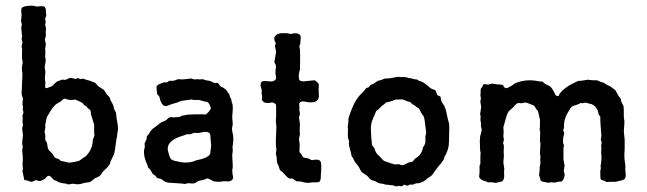

<svg xmlns="http://www.w3.org/2000/svg" viewBox="-20 -639 2281 677"><path d="M237.3 8.8 222.2 11.2Q216.3 11.2 214.8 8.8Q186.5 6.3 178.7 -1.5Q178.2 -2 173.8 -2.9Q169.4 -3.9 161.1 -13.7Q150.9 -26.4 140.1 -9.8Q137.7 -7.8 129.9 -3.9Q122.1 0 118.2 -1L106 -3.9L92.8 2Q88.9 2.9 81.5 -0.5Q74.2 -3.9 65.9 -3.9Q65.4 -4.4 59.1 -35.2L61 -44.4Q61 -45.9 60.1 -51.3Q59.1 -56.6 60.1 -69.8Q61 -83 59.6 -93.8Q58.1 -104.5 58.1 -108.9L60.1 -119.1L58.1 -137.2L61 -162.1L58.1 -185.1L61 -200.2L59.1 -210L60.1 -221.2L59.1 -230L63 -243.2L60.1 -252.9L61 -262.2L59.1 -272L61 -291L56.2 -307.1L59.1 -377.9L57.1 -395Q57.1 -404.8 58.1 -408.2L60.1 -418.9L58.1 -429.2Q57.1 -435.5 57.6 -447.3Q58.1 -459 58.1 -464.8L56.2 -475.1L59.1 -490.2L56.2 -501L58.1 -512.2Q56.2 -520 56.2 -529.3L55.2 -538.1Q54.2 -541 55.7 -545.9Q57.1 -550.8 57.1 -553.2L54.2 -564.9L56.2 -586.9Q53.2 -606.4 57.1 -611.3Q61 -616.2 77.1 -618.2Q93.3 -620.1 101.6 -617.7Q109.9 -615.2 114.7 -616.2Q119.6 -617.2 127.4 -617.2Q135.3 -617.2 137.7 -614.3Q140.1 -611.3 141.1 -607.9Q142.1 -605 141.6 -602.5Q141.1 -600.1 141.6 -598.1Q142.1 -596.2 142.1 -594.2L143.1 -586.9V-584L139.2 -573.2L141.1 -561L139.2 -551.8L142.1 -540V-535.6L141.1 -525.9V-522.9L142.1 -517.1V-514.2L138.2 -499L141.1 -486.8Q142.1 -482.9 140.6 -476.1Q139.2 -469.2 139.2 -465.8L140.1 -454.1L139.2 -437Q141.1 -433.6 141.1 -427.7Q141.1 -421.9 139.6 -415Q138.2 -408.2 137.7 -404.3Q137.2 -400.4 138.7 -394.5Q140.1 -388.2 140.1 -386.2L138.2 -362.8L140.1 -346.2L139.2 -334Q139.2 -332 140.1 -329.1Q143.1 -328.1 145 -328.1L154.8 -332Q163.6 -334 169.4 -340.8Q179.2 -352.1 187 -354Q194.8 -356 196.8 -357.4Q198.2 -358.9 204.1 -357.9Q210 -356.9 211.9 -357.9L225.1 -363.8Q229.5 -365.2 236.3 -363.3Q243.2 -360.8 246.1 -360.8L255.9 -363.8Q256.3 -363.8 262.2 -359.9L272.9 -361.8L283.2 -357.9Q285.2 -356.9 289.1 -356.4Q293 -356 294.9 -355L314.9 -347.2Q318.4 -344.7 322.3 -339.8Q327.1 -333.5 336.9 -328.1Q346.7 -322.8 348.6 -318.8L354 -310.1Q356.9 -304.7 360.8 -301.8Q369.1 -294.9 369.1 -286.1Q381.8 -267.1 381.8 -255.9L389.2 -241.2L391.1 -222.2Q397.9 -187.5 395.5 -177.2Q393.1 -167 393.1 -165.5V-160.2L390.1 -145Q384.8 -100.1 380.9 -92.8Q367.2 -66.4 367.2 -60.1Q359.9 -49.3 351.1 -42Q342.3 -34.7 337.9 -26.4Q333.5 -18.1 324.2 -14.6Q314.9 -10.7 313.5 -9.8Q312 -8.8 310.1 -6.8Q308.1 -4.9 306.2 -3.4Q303.7 -2 301.8 0Q299.8 2 296.9 2.9Q293.9 3.9 287.6 4.4Q281.2 4.9 276.4 6.3Q271.5 7.8 263.2 9.8Q254.4 11.7 247.1 10.3Q240.2 8.8 237.3 8.8ZM312 -199.2 300.8 -235.8Q300.8 -246.6 297.9 -251Q289.6 -257.3 287.1 -260.3Q285.2 -263.2 283.2 -265.1L276.9 -268.1Q275.9 -269 273.4 -272.9Q271 -276.9 258.8 -282.2Q247.1 -287.6 245.1 -288.1L231.9 -286.1Q216.3 -287.6 212.9 -290Q209 -292 206.1 -291Q203.1 -290 199.2 -285.6Q194.8 -280.8 183.1 -274.9Q171.4 -269 157.7 -247.1Q144 -225.1 144 -221.7Q144 -218.3 143.1 -215.8L140.1 -202.1Q139.2 -200.2 139.6 -196.3Q140.1 -192.4 140.1 -189.9L137.2 -174.8L139.2 -165Q140.1 -163.1 139.6 -155.3Q139.2 -147.5 139.6 -146Q140.1 -144 143.1 -140.1Q146.5 -135.3 147.5 -123.5Q148.4 -111.8 156.2 -105.5Q163.6 -99.6 166.5 -94.7Q168.9 -89.8 171.4 -85.9Q173.8 -82 179.7 -80.6Q185.5 -79.1 186.5 -78.6Q188 -78.1 189.9 -75.7Q191.9 -73.2 193.4 -72.3Q194.8 -71.3 209 -68.8L220.2 -65.9Q228 -64.9 244.1 -68.4Q260.3 -71.8 261.2 -73.2L272.9 -82Q273.9 -83 275.9 -84Q277.8 -85 282.2 -87.9Q307.1 -112.8 307.1 -145L313 -161.1L312 -170.9Z M533.7 -308.1 531.7 -332Q531.7 -337.9 543.9 -343.3Q556.2 -348.6 558.6 -348.6Q561 -348.6 565.4 -348.6Q569.8 -348.1 573.2 -351.6Q576.7 -355 584 -354Q591.8 -353.5 596.2 -355.5Q600.6 -357.4 607.9 -359.9L622.1 -358.9Q637.2 -359.9 645 -361.3Q652.8 -362.8 655.8 -361.8Q658.7 -360.8 661.1 -359.9Q663.6 -358.9 667 -358.9L675.3 -359.9L685.1 -358.9L694.3 -359.9L706.1 -356Q709 -355 715.3 -354.5Q721.7 -354 736.8 -346.2Q738.8 -346.2 743.7 -346.7Q748.5 -347.2 751 -343.8Q757.3 -332 763.7 -332Q766.1 -330.1 770 -327.6Q778.8 -322.8 781.2 -316.4Q784.2 -310.5 788.1 -308.1Q789.1 -306.2 789.6 -302.7Q790 -299.8 790.5 -297.9Q791 -295.9 793 -293.5Q795.9 -289.6 795.9 -285.6Q795.9 -281.7 798.8 -274.4Q801.8 -267.1 800.3 -247.6Q798.8 -228 798.8 -225.1L800.8 -201.2L797.9 -186Q797.9 -176.8 801.8 -163.1Q804.2 -140.6 799.8 -121.1L800.8 -107.9L798.8 -91.8Q798.8 -88.9 800.8 -51.8L798.8 -37.1L799.8 -28.8Q799.8 -26.9 799.8 -24.9L801.8 -17.1Q803.7 -3.9 790 0Q787.6 1 779.8 0.5Q772 0 770 0L752 2Q750 2.9 746.6 2Q742.7 1 741.7 1H737.3Q732.9 1 724.6 -4.4Q715.8 -9.8 710 -9.8Q700.2 -4.9 691.4 -3.4Q683.1 -2 680.2 -1Q677.2 0 672.9 3.4Q668 6.8 665 6.8Q663.6 8.8 654.8 7.8Q646 6.8 644 6.8L631.8 9.8L617.7 7.8H613.8L587.9 5.9Q566.4 5.9 558.6 -0.5Q547.4 -9.8 541 -9.8Q535.2 -9.8 531.7 -14.6Q527.8 -19.5 526.9 -20Q525.9 -21 522 -23.4Q518.1 -25.9 517.1 -27.8Q516.1 -29.8 513.2 -35.2Q510.3 -40.5 507.3 -43.5Q503.9 -45.9 502.9 -47.4Q502 -48.8 501.5 -51.8Q501 -54.7 500 -56.2Q485.8 -85.9 487.8 -109.9L490.7 -120.1L489.7 -132.8L497.1 -149.4V-153.8Q497.1 -159.7 500.5 -161.6Q504.4 -164.6 507.3 -170.4Q510.3 -176.3 513.2 -179.7Q515.1 -183.1 525.9 -190.4Q536.6 -198.2 541.5 -202.1Q546.4 -206.1 548.3 -207.5Q550.8 -209 555.2 -210.4Q565.9 -213.9 570.8 -220.2Q576.2 -226.1 583.5 -226.1L589.8 -225.1Q611.8 -225.1 617.2 -228.5Q622.6 -231.9 624.5 -231.9H628.4L642.1 -234.9H648.9L664.1 -235.8H695.8Q705.6 -234.9 706.5 -235.8Q707.5 -236.3 715.3 -244.1Q722.7 -252 723.1 -256.8Q723.6 -261.7 718.3 -271.5Q712.9 -281.2 703.1 -280.8L679.7 -287.1L668 -286.1L653.8 -288.1Q619.6 -283.2 618.7 -283.2L607.9 -278.8Q604 -276.9 594.2 -274.4Q584.5 -272 575.7 -268.1Q560.1 -261.2 553.2 -270.5Q545.9 -279.8 544.4 -289.1Q543 -297.9 539.1 -301.8Q535.2 -305.7 533.7 -308.1ZM698.7 -173.8 678.7 -169.9 664.1 -170.9Q662.6 -169.9 659.7 -168.9Q656.7 -168 654.8 -167Q652.8 -166 650.9 -165.5Q648.9 -165 645.5 -165.5Q642.1 -166 639.6 -166L629.9 -162.1Q560.1 -143.1 573.7 -102.1Q578.6 -80.1 585.4 -76.2Q592.3 -72.3 598.1 -71.3Q604 -70.3 608.9 -69.3Q626 -64.5 644 -66.4Q662.6 -68.4 669.9 -73.2Q714.8 -82 720.7 -96.2Q721.7 -97.2 722.7 -110.8L724.6 -126L722.7 -147Q721.7 -166 720.7 -167Q714.8 -175.8 698.7 -173.8Z M975.6 -522H992.2L1005.4 -519Q1025.9 -525.9 1037.6 -516.1Q1041.5 -511.7 1040 -501Q1038.6 -490.2 1038.6 -483.9L1035.2 -475.1L1037.6 -465.8Q1037.6 -464.8 1038.1 -450.2Q1038.6 -435.5 1037.6 -394Q1030.8 -374 1035.2 -357.9Q1038.1 -352.1 1050.3 -352.1L1089.4 -356Q1090.8 -356 1101.6 -346.2Q1105 -341.3 1104 -334.5Q1103.5 -328.1 1103.5 -325.7L1104.5 -298.8Q1103.5 -294.9 1102.5 -291Q1094.7 -272 1053.7 -280.8Q1040 -283.7 1035.2 -274.9V-263.2Q1037.1 -259.8 1035.2 -252.9L1037.6 -237.8L1034.2 -224.1L1037.6 -202.6L1036.6 -179.2L1037.6 -166L1034.2 -148.9Q1034.2 -147 1036.6 -129.9Q1035.6 -106 1036.1 -103.5Q1036.6 -101.1 1039.6 -98.6Q1042.5 -96.2 1044.4 -91.8Q1046.4 -87.9 1048.3 -85.4Q1050.3 -83 1058.1 -82Q1065.4 -81.1 1067.4 -80.1L1079.6 -74.2L1093.3 -76.2Q1107.4 -76.2 1110.4 -69.3Q1113.3 -62.5 1112.8 -51.3Q1112.3 -39.6 1112.3 -33.2L1111.3 -23.9Q1111.3 -19.5 1111.3 -15.1Q1111.3 3.9 1098.6 3.9H1083.5L1064.5 5.9Q1057.6 5.9 1047.9 2.9Q1038.1 0 1033.2 0.5Q1028.3 1 1025.4 0Q1022.5 -1 1018.6 -4.4Q1014.6 -7.8 1012.7 -8.8Q1010.7 -9.8 1007.8 -9.3Q1005.4 -8.8 1000 -9.8Q994.6 -10.7 975.6 -33.2Q974.6 -33.2 970.7 -36.1Q965.8 -40 964.8 -46.4Q963.9 -52.2 959.5 -59.6Q955.6 -66.9 955.6 -84L952.6 -96.2L954.6 -111.8Q952.6 -119.6 952.6 -143.1L954.6 -191.9L952.6 -213.9V-216.8L953.6 -224.1V-266.1Q953.6 -274.4 940.4 -277.8Q911.6 -271.5 904.8 -284.7Q903.3 -287.1 903.3 -288.6L904.3 -299.8L902.3 -309.6L903.3 -319.8L898.4 -337.9Q899.4 -343.8 900.4 -347.2Q903.3 -356 925.3 -352.5Q947.3 -349.1 952.6 -360.8Q954.6 -362.8 952.6 -372.1Q950.2 -380.9 951.7 -390.6Q953.1 -400.4 953.1 -405.3Q953.1 -409.2 947.3 -419.9L953.6 -456.1L950.2 -473.1Q948.2 -476.1 950.2 -479.5Q952.1 -482.9 952.6 -484.9L948.2 -496.1Q944.3 -507.3 952.6 -514.6Q960.9 -522 975.6 -522Z M1391.1 -367.2H1405.8Q1412.1 -367.2 1417 -365.2Q1421.9 -363.3 1424.8 -363.3Q1428.2 -363.8 1429.2 -362.8L1439.9 -359.9Q1441.4 -358.9 1444.3 -359.4Q1447.3 -359.9 1450.2 -358.4Q1453.1 -356.9 1455.1 -355.5Q1457 -354 1465.3 -351.6Q1473.6 -349.1 1486.3 -337.9Q1498.5 -326.7 1505.9 -324.2Q1513.2 -322.3 1515.1 -320.3Q1517.6 -317.9 1519.5 -309.6Q1522 -301.8 1528.8 -300.3Q1534.2 -299.3 1534.2 -293Q1534.2 -282.7 1542.5 -272Q1550.8 -261.2 1554.7 -239.3Q1559.1 -217.3 1562 -209Q1564.9 -200.7 1564 -179.2Q1563 -158.2 1563 -137.7Q1563 -117.2 1553.2 -97.2Q1553.2 -93.8 1548.3 -88.9Q1547.4 -85.9 1545.9 -80.6Q1544.9 -75.2 1540 -69.8Q1535.2 -64.5 1535.2 -63Q1533.2 -61.5 1525.4 -51.8Q1517.6 -42 1514.2 -37.1Q1510.3 -32.2 1506.3 -25.4Q1502.4 -18.6 1488.3 -11.2Q1472.7 4.4 1456.1 6.8Q1454.1 7.8 1450.7 7.3Q1447.3 6.8 1446.3 7.8L1435.1 12.2Q1433.1 12.2 1430.2 11.7Q1427.2 11.2 1425.8 11.7Q1424.3 12.2 1421.9 13.7Q1418.9 15.1 1417 15.6Q1415 16.1 1413.1 15.1Q1411.1 14.2 1409.2 13.2Q1407.2 12.2 1405.3 12.7Q1403.3 13.2 1400.4 15.6Q1397.5 18.1 1395 18.1L1387.2 16.1L1378.4 18.1Q1372.1 18.1 1369.1 15.1L1345.2 12.2H1340.3L1329.1 8.8Q1317.9 8.8 1310.1 3.9Q1302.2 -1 1296.9 -2Q1292 -2.9 1290.5 -3.9Q1289.1 -4.9 1286.6 -6.3Q1284.2 -7.8 1279.8 -13.7Q1275.4 -19.5 1265.1 -25.4Q1254.9 -31.2 1252.4 -36.6Q1246.1 -50.8 1238.3 -59.6Q1231 -67.9 1228 -74.7Q1225.1 -82 1222.2 -85Q1219.2 -87.9 1218.8 -93.3Q1218.3 -98.6 1214.8 -110.4Q1211.9 -122.1 1210.9 -125.5Q1210 -128.9 1210.4 -133.8Q1210.9 -138.7 1210.9 -141.1L1207 -152.8Q1206.1 -161.6 1207 -183.1L1206.1 -192.9L1208 -205.1Q1209 -208 1208.5 -213.9Q1208 -219.7 1209 -223.1L1216.3 -244.1Q1232.4 -289.1 1255.9 -310.5Q1265.1 -319.3 1268.1 -324.2Q1271 -329.1 1274.4 -329.6Q1278.3 -330.1 1279.8 -331.1Q1281.2 -332 1283.2 -335.4Q1285.2 -338.9 1287.1 -339.8Q1289.1 -340.8 1292.5 -341.8Q1297.9 -343.3 1304.7 -349.1Q1311.5 -354.5 1318.4 -355.5Q1324.7 -356.4 1335.9 -361.8L1353 -362.8Q1357.4 -363.8 1361.3 -364.3Q1365.2 -364.3 1372.1 -366.2Q1378.9 -368.2 1384.3 -368.2ZM1384.8 -288.1H1375Q1374 -287.1 1362.3 -283.2Q1350.6 -279.3 1346.7 -278.8Q1343.3 -278.8 1341.8 -277.8Q1340.3 -276.9 1337.9 -274.4Q1335.9 -272 1331.1 -269Q1326.2 -266.1 1313 -252Q1311 -252 1306.2 -247.1Q1304.2 -243.2 1301.3 -235.4Q1298.3 -227.5 1292.5 -213.9Q1286.6 -200.7 1288.1 -175.3Q1289.1 -149.9 1290 -145.5Q1291 -141.1 1291 -133.8Q1291 -126.5 1294.9 -123Q1298.8 -119.1 1299.8 -117.2Q1304.7 -97.7 1316.4 -89.8Q1332.5 -71.3 1335.9 -70.8Q1339.4 -69.8 1342.3 -68.8Q1344.7 -67.9 1357.4 -63.5Q1370.1 -59.1 1374 -59.1L1385.3 -60.1Q1387.2 -60.1 1391.6 -58.1Q1396.5 -56.2 1400.4 -56.6Q1404.3 -57.1 1411.6 -61.5Q1420.4 -66.9 1427.7 -67.4Q1435.1 -67.9 1439 -73.7Q1442.4 -79.1 1444.3 -80.1Q1464.8 -91.8 1470.2 -112.8Q1471.2 -116.7 1471.2 -119.1Q1476.6 -124.5 1480 -136.2V-158.2Q1480 -162.1 1482.4 -167V-175.8L1479 -201.2Q1476.6 -227.5 1471.2 -232.9Q1466.3 -237.8 1466.3 -240.2Q1464.4 -241.2 1462.4 -246.6Q1460.4 -252 1457 -255.9Q1453.1 -259.8 1451.2 -260.3Q1449.2 -260.7 1445.8 -264.2Q1442.4 -267.6 1439.5 -269Q1436 -270 1434.6 -271Q1433.1 -272 1431.2 -274.4Q1426.3 -280.8 1418.9 -280.8Q1400.9 -289.1 1396 -288.6Q1391.1 -288.1 1384.8 -288.1Z M1672.9 -108.9 1671.9 -141.1 1672.9 -157.2 1678.7 -181.2 1675.8 -194.8V-205.1Q1675.8 -209 1673.8 -214.8L1674.8 -228.5Q1674.8 -229 1672.9 -236.8L1676.8 -262.2Q1676.8 -265.1 1674.8 -273.4Q1672.9 -281.7 1674.3 -285.6Q1675.8 -290 1675.8 -292L1673.8 -303.2L1674.8 -313V-324.2Q1677.7 -330.1 1679.2 -331.5Q1680.7 -333 1682.1 -336.4Q1683.6 -339.8 1684.6 -341.3Q1686 -342.8 1692.9 -341.8Q1699.7 -340.8 1700.7 -340.8Q1701.7 -340.8 1715.8 -344.2L1731 -341.8Q1748 -340.8 1752 -339.8Q1753.9 -338.9 1756.8 -333.5Q1759.8 -328.1 1765.1 -328.1Q1770.5 -328.1 1785.6 -337.9L1795.9 -345.2Q1836.9 -362.3 1880.9 -352.1L1893.6 -351.1Q1894 -350.1 1896 -348.6Q1897.9 -347.2 1899.4 -345.2Q1900.9 -343.3 1909.2 -339.8Q1917.5 -335.9 1920.4 -333.5Q1923.3 -331.1 1927.2 -325.2Q1930.7 -319.3 1931.6 -318.4Q1932.6 -317.4 1936 -309.1Q1939.5 -301.3 1944.8 -300.3Q1950.2 -299.3 1950.7 -302.7Q1951.7 -306.2 1956.1 -312Q1960.4 -318.4 1973.1 -328.1Q1985.8 -337.9 1998 -343.8Q2010.3 -349.6 2014.2 -351.6Q2018.1 -354 2021.5 -354H2026.9L2053.7 -357.9L2069.8 -356H2084Q2085.9 -356 2093.3 -352.5Q2100.6 -349.1 2105.5 -348.1Q2109.9 -347.2 2112.8 -344.7Q2115.7 -342.8 2116.7 -341.8Q2117.7 -340.8 2121.1 -339.4Q2133.8 -334 2138.7 -329.6Q2143.6 -325.2 2146.5 -323.7Q2148.9 -322.3 2149.9 -320.8L2161.6 -299.8Q2162.6 -297.9 2165 -295.4Q2167.5 -293 2168.9 -291L2169.9 -284.7Q2169.9 -281.2 2173.8 -274.4Q2177.7 -268.1 2178.7 -264.2Q2179.7 -260.3 2179.7 -226.1L2181.6 -212.9V-206.1L2179.7 -175.8L2182.6 -146V-112.8L2181.6 -96.7V-88.9Q2181.6 -78.1 2183.6 -66.4Q2185.5 -54.7 2185.1 -48.8Q2184.6 -43 2184.6 -40.5L2186.5 -22.9Q2186.5 -13.7 2183.1 -8.8Q2179.7 -3.9 2163.6 -1L2150.9 2H2129.9L2120.6 2.9Q2116.7 2.9 2112.8 -1Q2100.6 -3.9 2098.6 -6.3Q2096.7 -8.8 2096.7 -24.9V-37.1L2098.6 -45.4L2097.7 -54.2L2099.6 -65.9Q2101.6 -80.1 2100.6 -90.8L2099.6 -102.1L2100.6 -116.2L2099.6 -126L2101.6 -136.7L2098.6 -146L2100.6 -160.2L2097.7 -196.8L2096.7 -216.8V-227.1Q2096.7 -229 2090.8 -234.9Q2090.8 -239.3 2086.9 -251Q2076.2 -271.5 2058.6 -273.4Q2054.7 -273.9 2051.8 -275.4Q2048.3 -276.9 2045.4 -276.9Q2042.5 -276.9 2034.7 -274.9L2025.9 -275.9Q2025.9 -273.4 2012.2 -269Q1998.5 -265.1 1995.6 -262.7Q1992.7 -260.3 1981.4 -240.7Q1968.8 -218.8 1968.8 -198.2V-189L1965.8 -179.2L1969.7 -169.9L1965.8 -152.8Q1964.8 -141.6 1965.8 -133.8L1968.8 -125.5L1966.8 -118.2V-76.2L1970.7 -56.2L1967.8 -35.2L1970.7 -26.9Q1971.7 -19 1967.3 -8.3Q1962.9 2.4 1955.6 1.5Q1948.7 1 1947.8 2L1935.5 4.9L1924.8 3.9Q1922.9 2.9 1918.5 4.4Q1913.6 5.9 1911.6 5.4Q1909.7 4.9 1905.8 3.9Q1901.9 2.9 1894 1.5Q1886.2 0 1885.3 -5.9Q1884.8 -11.7 1882.8 -15.6Q1880.9 -19.5 1880.9 -22.9L1882.8 -38.1V-48.8L1885.7 -63L1884.8 -77.1L1885.7 -86.4L1883.8 -98.1L1885.7 -132.8L1883.8 -144L1884.8 -172.9L1882.8 -183.1L1883.8 -190.9V-206.1Q1884.8 -216.8 1883.3 -220.7Q1881.8 -224.6 1879.9 -234.9Q1877.4 -249 1873 -252Q1869.1 -255.4 1867.7 -259.8Q1865.7 -264.2 1864.3 -265.6Q1862.8 -267.1 1848.6 -272.5Q1834.5 -277.8 1834 -277.8L1818.8 -274.9L1807.6 -275.9Q1800.3 -273.4 1795.9 -268.1Q1791.5 -262.2 1789.6 -260.7Q1787.6 -258.8 1784.2 -255.9Q1780.8 -252.9 1774.4 -247.1Q1768.1 -241.2 1757.8 -200.2L1754.9 -190.9L1755.9 -173.8L1754.9 -159.2L1756.8 -146L1753.9 -134.8L1756.8 -125L1755.9 -102.1L1756.8 -90.8L1754.9 -65.9L1757.8 -45.9Q1758.8 -43.9 1757.8 -40.5Q1756.8 -37.1 1757.8 -21Q1758.8 -4.9 1749.5 1Q1749.5 1.5 1727.5 5.9L1716.3 3.9H1703.6Q1697.8 3.9 1694.8 1Q1673.8 -3.9 1669.9 -14.2Q1668.9 -15.1 1669.9 -20.5Q1670.9 -25.9 1670.9 -38.1V-55.2Q1673.8 -58.1 1673.8 -63.5V-82Q1673.8 -95.2 1674.8 -100.1Z"/></svg>

Font: AntiqueNobleRegular
Style: Regular
Weight: 400
Version: Version 0.1